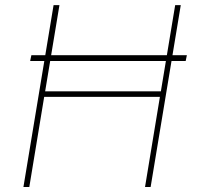

<svg xmlns="http://www.w3.org/2000/svg" viewBox="-20 -748 788 768"><path d="M727.5 -527.3 722.7 -503.9H100.6L105.5 -527.3ZM73.7 0 194.3 -727.5H217.8L160.6 -382.8H623.5L680.7 -727.5H703.1L582.5 0H560.1L619.6 -360.4H156.7L97.2 0Z"/></svg>

Font: Inter Thin
Style: Italic
Weight: 250
Italic angle: -9.3988°
Designer: Rasmus Andersson
Foundry: rsms
Version: Version 4.001;git-66647c0bb